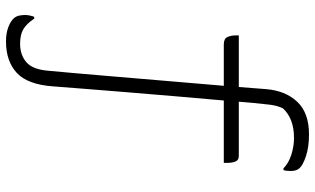

<svg xmlns="http://www.w3.org/2000/svg" viewBox="-225 -575 1050 640"><g transform="rotate(90 300.0 -255.0)"><path d="M126 203Q163 203 187.5 182Q212 161 216 107Q219 79 224 19Q229 -41 236 -121.5Q243 -202 250.5 -293.5Q258 -385 266 -476H128Q109 -476 103.5 -488Q98 -500 98 -516V-526H270Q274 -574 277 -616Q282 -681 319 -720.5Q356 -760 428 -760Q470 -760 500 -750Q530 -740 540 -729Q550 -719 550 -699Q550 -684 547 -675H541Q524 -692 496 -701Q468 -710 440 -710Q375 -710 341 -673Q332 -654 329 -629.5Q326 -605 323 -573Q322 -562 321 -550Q320 -538 319 -526H500Q514 -526 518.5 -514.5Q523 -503 523 -486V-476H315Q308 -399 301 -316Q294 -233 287.5 -154Q281 -75 276 -11Q271 53 268 92Q262 178 223 214Q184 250 118 250Q91 250 71 242.5Q51 235 41 224Q34 216 32 206Q30 196 30 186Q30 178 32 169.5Q34 161 36 156H42Q59 181 77 192Q95 203 126 203Z"/></g></svg>

Font: Recursive Mn Csl St Lt
Style: Regular
Weight: 300
Monospace: yes
Version: Version 1.079;hotconv 1.0.112;makeotfexe 2.5.65598; ttfautoh